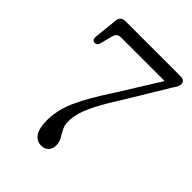

<svg xmlns="http://www.w3.org/2000/svg" viewBox="-204 -807 926 926"><g transform="rotate(45 258.5 -344.0)"><path d="M292 -41Q292 -17 278.5 -2.5Q265 12 240 12Q210 12 192 -14.2Q174 -40.5 174 -94Q174 -166 208 -240.2Q242 -314.5 308.5 -415L442 -629.5H146.5Q129.5 -629.5 121.8 -622.5Q114 -615.5 110 -600L94.5 -539.5Q90 -521 73.5 -521Q53.5 -522 56 -547L69 -669Q72 -700 105.5 -700H479.5Q509.5 -700 509.5 -676Q509.5 -668 506.2 -659.5Q503 -651 492 -636L362 -421Q305.5 -333 278 -273Q250.5 -213 250.5 -163Q250.5 -137 260.8 -117.5Q271 -98 281.5 -80Q292 -62 292 -41Z"/></g></svg>

Font: Fraunces 9pt S050 Light
Style: Regular
Weight: 300
Version: Version 1.000; ttfautohint (v1.8.3)